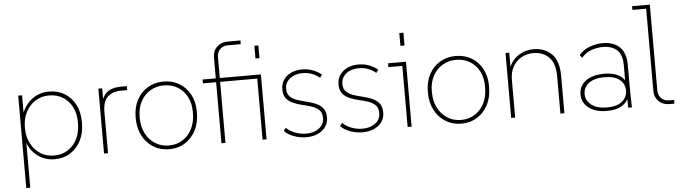

<svg xmlns="http://www.w3.org/2000/svg" viewBox="-53 -961 4943 1391"><g transform="rotate(-5 2418.5 -265.0)"><path d="M88 200V-472H116V-331L112 -336Q136 -402 189 -442Q242 -482 312 -482Q377 -482 426.5 -451.5Q476 -421 503.5 -367.5Q531 -314 531 -244V-235Q531 -163 503.5 -108Q476 -53 426.5 -21.5Q377 10 312 10Q242 10 189 -29.5Q136 -69 113 -135L117 -140V200ZM310 -17Q367 -17 410.5 -45Q454 -73 478 -122Q502 -171 502 -235V-244Q502 -306 478 -353Q454 -400 410.5 -427Q367 -454 310 -454Q254 -454 210 -426Q166 -398 141 -349Q116 -300 116 -236Q116 -172 141 -122.5Q166 -73 210 -45Q254 -17 310 -17Z M671 0V-472H699V-376L693 -378Q705 -416 726 -436Q747 -456 775 -464Q803 -472 835 -472H878V-443H834Q772 -443 736 -409.5Q700 -376 700 -300V0Z M1145 10Q1080 10 1029.5 -21.5Q979 -53 950.5 -108Q922 -163 922 -235V-243Q922 -313 950.5 -367Q979 -421 1029.5 -451.5Q1080 -482 1145 -482Q1210 -482 1260 -452Q1310 -422 1338.5 -368.5Q1367 -315 1367 -246V-235Q1367 -163 1338.5 -108Q1310 -53 1260 -21.5Q1210 10 1145 10ZM1145 -17Q1202 -17 1245.5 -45Q1289 -73 1313.5 -122Q1338 -171 1338 -235V-246Q1338 -308 1313.5 -354.5Q1289 -401 1245.5 -427.5Q1202 -454 1145 -454Q1089 -454 1045 -427Q1001 -400 976 -352.5Q951 -305 951 -243V-235Q951 -171 976 -122Q1001 -73 1045 -45Q1089 -17 1145 -17Z M1824 0V-457L1837 -444H1429V-472H1853V0ZM1525 0V-624Q1525 -671 1555.5 -700.5Q1586 -730 1632 -730H1727V-703H1632Q1598 -703 1576 -681Q1554 -659 1554 -625V0ZM1824 -590V-683H1853V-590Z M2143 10Q2097 10 2053 -5.5Q2009 -21 1983 -49L1999 -71Q2023 -46 2063 -31Q2103 -16 2143 -16Q2201 -16 2237.5 -44.5Q2274 -73 2274 -119Q2274 -156 2254 -176Q2234 -196 2202.5 -206.5Q2171 -217 2136 -225Q2101 -233 2069.5 -246Q2038 -259 2018 -283Q1998 -307 1998 -350Q1998 -409 2041.5 -445.5Q2085 -482 2154 -482Q2196 -482 2232 -468Q2268 -454 2294 -432L2278 -410Q2255 -430 2223.5 -442.5Q2192 -455 2154 -455Q2098 -455 2062 -426Q2026 -397 2026 -352Q2026 -316 2046 -296Q2066 -276 2097.5 -265.5Q2129 -255 2164.5 -246.5Q2200 -238 2231.5 -225Q2263 -212 2283 -187.5Q2303 -163 2303 -119Q2303 -81 2282.5 -52Q2262 -23 2226 -6.5Q2190 10 2143 10Z M2552 10Q2506 10 2462 -5.5Q2418 -21 2392 -49L2408 -71Q2432 -46 2472 -31Q2512 -16 2552 -16Q2610 -16 2646.5 -44.5Q2683 -73 2683 -119Q2683 -156 2663 -176Q2643 -196 2611.5 -206.5Q2580 -217 2545 -225Q2510 -233 2478.5 -246Q2447 -259 2427 -283Q2407 -307 2407 -350Q2407 -409 2450.5 -445.5Q2494 -482 2563 -482Q2605 -482 2641 -468Q2677 -454 2703 -432L2687 -410Q2664 -430 2632.5 -442.5Q2601 -455 2563 -455Q2507 -455 2471 -426Q2435 -397 2435 -352Q2435 -316 2455 -296Q2475 -276 2506.5 -265.5Q2538 -255 2573.5 -246.5Q2609 -238 2640.5 -225Q2672 -212 2692 -187.5Q2712 -163 2712 -119Q2712 -81 2691.5 -52Q2671 -23 2635 -6.5Q2599 10 2552 10Z M2879 0V-457L2892 -444H2778V-472H2908V0ZM2878 -590V-683H2908V-590Z M3270 10Q3205 10 3154.5 -21.5Q3104 -53 3075.5 -108Q3047 -163 3047 -235V-243Q3047 -313 3075.5 -367Q3104 -421 3154.5 -451.5Q3205 -482 3270 -482Q3335 -482 3385 -452Q3435 -422 3463.5 -368.5Q3492 -315 3492 -246V-235Q3492 -163 3463.5 -108Q3435 -53 3385 -21.5Q3335 10 3270 10ZM3270 -17Q3327 -17 3370.5 -45Q3414 -73 3438.5 -122Q3463 -171 3463 -235V-246Q3463 -308 3438.5 -354.5Q3414 -401 3370.5 -427.5Q3327 -454 3270 -454Q3214 -454 3170 -427Q3126 -400 3101 -352.5Q3076 -305 3076 -243V-235Q3076 -171 3101 -122Q3126 -73 3170 -45Q3214 -17 3270 -17Z M3632 0V-472H3659V-348H3651Q3663 -385 3683.5 -410.5Q3704 -436 3730 -452Q3756 -468 3783.5 -475Q3811 -482 3836 -482Q3916 -482 3967.5 -432Q4019 -382 4019 -272V0H3990V-270Q3990 -368 3945 -411Q3900 -454 3833 -454Q3787 -454 3748 -433.5Q3709 -413 3685 -372.5Q3661 -332 3661 -271V0Z M4483 0 4480 -157 4478 -161V-309Q4478 -385 4441 -419.5Q4404 -454 4339 -454Q4297 -454 4254.5 -439.5Q4212 -425 4183 -389L4166 -410Q4198 -448 4245 -465Q4292 -482 4339 -482Q4390 -482 4428 -463.5Q4466 -445 4486.5 -406.5Q4507 -368 4507 -309V-161Q4507 -121 4508 -81Q4509 -41 4510 0ZM4327 10Q4245 10 4196 -27.5Q4147 -65 4147 -126Q4147 -166 4168.5 -196Q4190 -226 4231 -243Q4272 -260 4328 -260Q4412 -260 4456 -223.5Q4500 -187 4500 -128H4497Q4497 -66 4454.5 -28Q4412 10 4327 10ZM4331 -15Q4403 -15 4440.5 -46Q4478 -77 4478 -125Q4478 -175 4440 -205Q4402 -235 4330 -235Q4258 -235 4217.5 -205Q4177 -175 4177 -126Q4177 -78 4217.5 -46.5Q4258 -15 4331 -15Z M4781 0Q4735 0 4705 -29.5Q4675 -59 4675 -105V-716L4688 -703H4575V-730H4704V-105Q4704 -71 4726 -49Q4748 -27 4782 -27H4819V0Z"/></g></svg>

Font: SUSE Thin
Style: Regular
Weight: 250
Designer: Rene Bieder
Foundry: SUSE
Version: Version 1.000